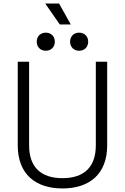

<svg xmlns="http://www.w3.org/2000/svg" viewBox="-20 -1048 704 1082"><path d="M332 14C482 14 584 -65 584 -229V-700H520V-229C520 -104 451 -44 332 -44C213 -44 144 -104 144 -229V-700H80V-229C80 -65 182 14 332 14ZM187 -813C187 -783 208 -762 238 -762C268 -762 289 -783 289 -813C289 -843 268 -864 238 -864C208 -864 187 -843 187 -813ZM235 -1028 317 -910H379L313 -1028ZM375 -813C375 -783 396 -762 426 -762C456 -762 477 -783 477 -813C477 -843 456 -864 426 -864C396 -864 375 -843 375 -813Z"/></svg>

Font: Meta Space Light
Style: Regular
Weight: 300
Designer: Meta Pool / Florian Karsten
Foundry: Meta Pool / Florian Karsten
Version: Version 2.000;Glyphs 3.1.1 (3137)